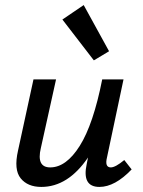

<svg xmlns="http://www.w3.org/2000/svg" viewBox="-20 -731 562 757"><path d="M410 -529 350 -493 226 -654 310 -711ZM470 -100 499 -63Q433 6 372 6Q302 6 322 -85L327 -110Q248 6 143 6Q89 6 61.5 -28Q34 -62 51 -137L112 -418H201L141 -147Q123 -71 178 -71Q241 -71 294.5 -156Q348 -241 383 -418H467L402 -111Q392 -71 417 -71Q435 -71 470 -100Z"/></svg>

Font: EauTestInfant Semibold
Style: Italic
Weight: 600
Italic angle: -12°
Designer: Christian Thalmann (Catharsis Fonts)
Version: Version 0.001;PS 000.001;hotconv 1.0.88;makeotf.lib2.5.64775